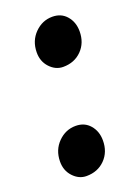

<svg xmlns="http://www.w3.org/2000/svg" viewBox="-113 -598 482 660"><g transform="rotate(-20 128.0 -267.5)"><path d="M71.5 -448.5Q72 -490 99.2 -517.5Q126.5 -545 163.5 -545Q196 -545 215.5 -522.2Q235 -499.5 235 -466Q235 -424 208.5 -397Q182 -370 140.5 -370Q113 -370 92 -392.5Q71 -415 71.5 -448.5ZM18.5 -68.5Q19 -110 46.2 -137.5Q73.5 -165 110.5 -165Q143 -165 162.5 -142.2Q182 -119.5 182 -86Q182 -44 155.5 -17Q129 10 87.5 10Q60 10 39 -12.5Q18 -35 18.5 -68.5Z"/></g></svg>

Font: Merriweather Black
Style: Italic
Weight: 900
Italic angle: -7.8°
Designer: Eben Sorkin
Foundry: Eben Sorkin
Version: Version 2.200;gftools[0.9.31]